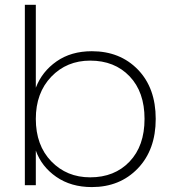

<svg xmlns="http://www.w3.org/2000/svg" viewBox="-20 -760 713 788"><path d="M127 -399.9Q152.3 -466.3 212.2 -508.1Q272 -549.8 356.9 -549.8Q472.7 -549.8 545.9 -474.4Q619.1 -398.9 619.1 -272Q619.1 -145.5 545.7 -68.8Q472.2 7.8 356.9 7.8Q271.5 7.8 210.9 -34.2Q150.4 -76.2 127 -142.1V0H82V-740.2H127ZM350.1 -511.2Q253.9 -511.2 190.4 -445.1Q127 -378.9 127 -272Q127 -163.6 190.4 -97.9Q253.9 -32.2 350.1 -32.2Q450.2 -32.2 511.7 -96.7Q573.2 -161.1 573.2 -272Q573.2 -382.8 511.7 -447Q450.2 -511.2 350.1 -511.2Z"/></svg>

Font: SVN-Poppins ExtraLight
Style: Regular
Weight: 200
Designer: Ninad Kale (Devanagari), Jonny Pinhorn (Latin)
Foundry: Indian Type Foundry
Version: Version 3.002 2017